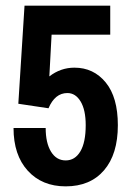

<svg xmlns="http://www.w3.org/2000/svg" viewBox="-20 -650 459 681"><path d="M155 -379Q195 -410 244 -410Q312 -410 355 -357.5Q398 -305 398 -206Q398 -103 349 -46Q300 11 213 11Q129 11 78.5 -44.5Q28 -100 28 -196H142Q142 -143 161 -112Q180 -81 213 -81Q246 -81 265 -113Q284 -145 284 -206Q284 -260 266 -290Q248 -320 219 -320Q175 -320 152 -266L45 -282L67 -630H371V-527H163Z"/></svg>

Font: Pragati Narrow
Style: Bold
Weight: 700
Designer: Hector Gatti, Marcela Romero, Pablo Cosgaya and Nicolas Silva
Foundry: Omnibus-Type
Version: Version 1.010; ttfautohint (v1.3)